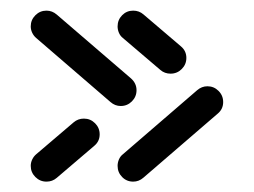

<svg xmlns="http://www.w3.org/2000/svg" viewBox="-20 -440 477 361"><path d="M201.1 -390.4Q201.1 -402.6 209.6 -411.3Q218.1 -420 230.4 -420Q241.5 -420 249.6 -413L320 -353Q330.4 -344.4 330.4 -331.1Q330.4 -318.9 321.7 -310.2Q313 -301.5 300.7 -301.5Q289.6 -301.5 281.5 -308.5L211.1 -368.5Q206.3 -372.2 203.7 -378.1Q201.1 -384.1 201.1 -390.4ZM230.4 -98.5Q218.1 -98.5 209.6 -107.2Q201.1 -115.9 201.1 -128.1Q201.1 -134.4 203.7 -140.4Q206.3 -146.3 211.1 -150L350.7 -270.4Q359.3 -277.8 370 -277.8Q382.2 -277.8 390.9 -269.1Q399.6 -260.4 399.6 -248.1Q399.6 -234.8 389.3 -226.3L249.6 -105.9Q241.1 -98.5 230.4 -98.5ZM137.8 -217Q150 -217 158.7 -208.3Q167.4 -199.6 167.4 -187.4Q167.4 -174.1 157 -165.6L86.7 -105.6Q78.5 -98.5 67.4 -98.5Q55.2 -98.5 46.5 -107.2Q37.8 -115.9 37.8 -128.1Q37.8 -134.4 40.6 -140.2Q43.3 -145.9 48.1 -150L118.5 -210Q126.7 -217 137.8 -217ZM236.7 -270.4Q236.7 -258.1 228 -249.4Q219.3 -240.7 207 -240.7Q196.3 -240.7 187.8 -248.1L48.1 -368.5Q43.3 -372.6 40.6 -378.3Q37.8 -384.1 37.8 -390.4Q37.8 -402.6 46.5 -411.3Q55.2 -420 67.4 -420Q78.1 -420 86.7 -412.6L226.3 -292.6Q236.7 -283.3 236.7 -270.4Z"/></svg>

Font: 26F Galaxy Hebrew Medium
Style: Regular
Weight: 500
Designer: C₂₉H₂₅N₃O₅
Version: Version 1.000